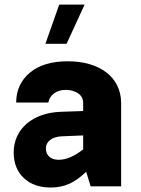

<svg xmlns="http://www.w3.org/2000/svg" viewBox="-20 -817 617 842"><path d="M511.2 -364.7C511.2 -481 414.1 -548.3 276.9 -548.3C206.5 -548.3 151.4 -531.7 111.8 -499C71.8 -465.8 51.3 -421.9 50.8 -367.2H191.9C197.3 -399.9 227.5 -422.9 268.1 -422.9C288.1 -422.9 306.2 -418 321.8 -408.2C336.9 -398.4 344.7 -383.8 344.7 -364.7V-330.1L247.1 -326.7C122.1 -322.8 40 -250 40 -148.9C40 -101.6 54.7 -64.5 84 -36.6C113.3 -8.8 152.8 5.4 202.6 5.4C260.7 5.4 307.6 -14.6 357.9 -64L377.4 0H511.2ZM181.2 -166C181.2 -195.8 207.5 -217.3 250.5 -219.2L344.7 -223.1V-162.1C306.2 -131.3 270 -116.2 237.3 -116.2C202.6 -116.2 181.2 -135.3 181.2 -166ZM179.2 -625H272L351.1 -796.9H239.7Z"/></svg>

Font: Estedad ExtraBold
Style: Regular
Weight: 800
Designer: Amin Abedi
Version: Version 7.3